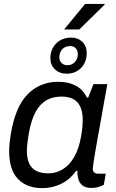

<svg xmlns="http://www.w3.org/2000/svg" viewBox="-20 -961 601 993"><path d="M198 12Q119.1 12 73.2 -35.2Q27.4 -82.4 27.4 -178.8Q27.4 -198.8 29.6 -220.7Q31.9 -242.7 35.9 -267.7Q59.4 -409.5 123.3 -473.8Q187.1 -538 280.6 -538Q333.4 -538 371.4 -518.2Q409.5 -498.3 429.5 -456.3H436.1L463.4 -526H535.1L512.9 -402.4Q507.3 -368.3 499.8 -328.4Q492.3 -288.4 485.4 -248.9Q478.4 -209.3 472.5 -175.4Q466.6 -141.5 463.2 -118.3Q459.8 -95.1 459.8 -88.8Q459.8 -75.7 467.1 -69.2Q474.4 -62.7 487.4 -62.7H526.8L516.9 -4.9Q506.9 0.1 490.2 5.6Q473.5 11.1 452.1 11.1Q424.3 11.1 407.3 -1.4Q390.4 -14 384.4 -37.6Q382.2 -45.7 381.1 -55.6Q379.9 -65.5 380.4 -76.2L373.8 -77.6Q341.3 -31.8 295.6 -9.9Q249.8 12 198 12ZM230.4 -64.5Q256 -64.5 281.8 -74.4Q307.7 -84.2 330.8 -106.1Q353.9 -128.1 371.9 -164.8Q389.8 -201.5 399.1 -254.7Q404.5 -285.7 406.2 -304.9Q407.9 -324.1 407.9 -339.4Q407.9 -399.2 381.7 -430.4Q355.5 -461.5 297.3 -461.5Q254.2 -461.5 221 -443.1Q187.8 -424.6 164.8 -383.3Q141.7 -342 129.4 -273.1Q125.4 -249.6 123.2 -233.1Q121 -216.6 120 -204.2Q119 -191.8 119 -181.4Q119 -120.9 146.6 -92.7Q174.2 -64.5 230.4 -64.5ZM323.8 -579.9Q287.5 -579.9 264.1 -602.4Q240.6 -624.9 240.6 -659.6Q240.6 -706.7 270.8 -736.6Q301 -766.5 348.6 -766.5Q383.3 -766.5 406 -744.3Q428.6 -722.1 428.6 -687.3Q428.6 -639.7 399.5 -609.8Q370.4 -579.9 323.8 -579.9ZM327.6 -623.7Q352.4 -623.7 367.4 -640.1Q382.4 -656.5 382.4 -681.2Q382.4 -699.7 371.7 -711.2Q361 -722.7 342.6 -722.7Q317.3 -722.7 302.1 -706.3Q286.8 -689.9 286.8 -664.6Q286.8 -646.7 298.5 -635.2Q310.2 -623.7 327.6 -623.7ZM311.5 -808.5 420 -940.5H521.4V-937.5L390.1 -808.5Z"/></svg>

Font: Archivo Variable SemiBold
Style: Italic
Weight: 600
Italic angle: -10°
Designer: Hector Gatti
Foundry: Omnibus-Type
Version: Version 2.001